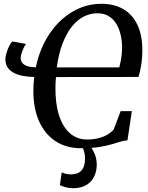

<svg xmlns="http://www.w3.org/2000/svg" viewBox="-20 -771 782 1013"><path d="M407.5 11Q329 11 272.8 -26.2Q216.5 -63.5 186.2 -131.2Q156 -199 156 -291Q156 -310 157.2 -328.5Q158.5 -347 160.5 -365Q126.5 -365.5 98.8 -371Q71 -376.5 50.8 -387.8Q30.5 -399 19.5 -416.5Q8.5 -434 8.5 -458.5Q8.5 -472 14.5 -492.2Q20.5 -512.5 29.2 -529.8Q38 -547 46 -552.5L117.5 -539Q112 -533.5 105.5 -519.5Q99 -505.5 94 -490.2Q89 -475 89 -466Q89 -452.5 96 -441.5Q103 -430.5 120.5 -423.5Q138 -416.5 169 -416Q190 -516 240.2 -591.2Q290.5 -666.5 361.8 -708.8Q433 -751 515 -751Q583 -751 631.2 -722.5Q679.5 -694 705.2 -639.5Q731 -585 731 -507Q731 -465 724.5 -425.5Q718 -386 710.5 -365L275.5 -364.5Q274.5 -356 274 -347.5Q273.5 -339 273 -330.2Q272.5 -321.5 272.5 -312Q271.5 -224.5 291.5 -162.5Q311.5 -100.5 349.2 -67.8Q387 -35 438.5 -35Q474.5 -35 502.8 -42.8Q531 -50.5 550.2 -62.8Q569.5 -75 580 -88L616.5 -184.5H675.5L652.5 -30.5Q634 -29.5 613.8 -23.2Q593.5 -17 566.5 -9Q539.5 -1 501 5Q462.5 11 407.5 11ZM609.5 -415.5Q613.5 -432.5 617 -449.8Q620.5 -467 622.2 -484.8Q624 -502.5 624 -522Q624 -553.5 617 -585.2Q610 -617 594.8 -643.2Q579.5 -669.5 554.5 -685.2Q529.5 -701 494 -701Q456 -701 421.8 -683.5Q387.5 -666 359 -630.5Q330.5 -595 310 -541.2Q289.5 -487.5 279.5 -415.5ZM366 222Q345 222 326.2 217Q307.5 212 296 205.5L305.5 138.5Q315 143 327.8 146Q340.5 149 355 149Q390.5 149 409.2 129Q428 109 428.5 70.5Q429 43 421.5 21.2Q414 -0.5 401.5 -17.5L426 -19.5L440 -17.5Q460.5 1.5 475.5 32Q490.5 62.5 490.5 97Q490.5 133 476.2 161.5Q462 190 434.2 206Q406.5 222 366 222Z"/></svg>

Font: Merriweather 36pt Medium
Style: Italic
Weight: 500
Italic angle: -7.8°
Version: Version 2.101